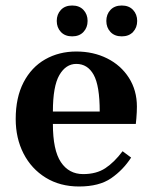

<svg xmlns="http://www.w3.org/2000/svg" viewBox="-20 -667 549 697"><path d="M37 -235Q37 -313 65.5 -368Q94 -423 144 -451.5Q194 -480 257 -480Q319 -480 369 -455Q419 -430 448 -384.5Q477 -339 477 -280Q477 -261 475 -237L473 -217H172Q172 -122 201 -78.5Q230 -35 282 -35Q330 -35 362.5 -56.5Q395 -78 425 -118L456 -95Q427 -50 383.5 -20Q340 10 267 10Q198 10 146 -22Q94 -54 65.5 -109.5Q37 -165 37 -235ZM342 -262Q342 -356 320 -395.5Q298 -435 257 -435Q219 -435 195.5 -394.5Q172 -354 172 -262ZM186 -591Q186 -615 201 -631Q216 -647 242 -647Q268 -647 283 -631Q298 -615 298 -591Q298 -567 283 -551Q268 -535 242 -535Q216 -535 201 -551Q186 -567 186 -591ZM366 -591Q366 -615 381 -631Q396 -647 422 -647Q448 -647 463 -631Q478 -615 478 -591Q478 -567 463 -551Q448 -535 422 -535Q396 -535 381 -551Q366 -567 366 -591Z"/></svg>

Font: Philosopher
Style: Bold
Weight: 700
Designer: Jovanny Lemonad
Foundry: Jovanny Lemonad
Version: Version 2.000